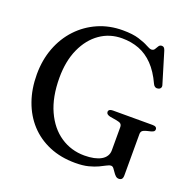

<svg xmlns="http://www.w3.org/2000/svg" viewBox="-128 -848 1010 999"><g transform="rotate(20 376.5 -349.0)"><path d="M652 -10Q652 5 646.5 11.2Q641 17.5 630 17.5Q619.5 17.5 611.8 10Q604 2.5 597.5 -7.5Q591 -17.5 584.8 -25.2Q578.5 -33 570.5 -33Q560.5 -33 546.5 -25.2Q532.5 -17.5 511.8 -7.8Q491 2 461 9.8Q431 17.5 389 17.5Q308.5 17.5 244.8 -9.5Q181 -36.5 136.2 -85.2Q91.5 -134 67.8 -200.8Q44 -267.5 44 -348Q44 -427.5 69.5 -494.8Q95 -562 141.5 -611.5Q188 -661 250.5 -688.5Q313 -716 387 -716Q442 -716 476.5 -705.2Q511 -694.5 530.5 -683.5Q550 -672.5 559.5 -672.5Q571.5 -672.5 577 -681.8Q582.5 -691 588.2 -700.2Q594 -709.5 605.5 -709.5Q612.5 -709.5 617 -705.2Q621.5 -701 625 -690.5L677 -518.5Q680 -509 675.5 -502Q671 -495 661.5 -493.5Q653 -491.5 646 -495.2Q639 -499 634.5 -508.5Q606.5 -569.5 571 -606Q535.5 -642.5 492.5 -659Q449.5 -675.5 398 -675.5Q329.5 -675.5 276 -638Q222.5 -600.5 191.5 -532.2Q160.5 -464 160.5 -371.5Q160.5 -264.5 194.8 -189.2Q229 -114 288 -74.5Q347 -35 420.5 -35Q449 -35 472 -39.8Q495 -44.5 511.8 -54Q528.5 -63.5 537.2 -77.5Q546 -91.5 546 -109V-237Q546 -249 539.8 -255.2Q533.5 -261.5 515.5 -264.5L477.5 -271Q467.5 -273.5 462 -278Q456.5 -282.5 456.5 -289.5Q456.5 -297.5 462.5 -301.8Q468.5 -306 480.5 -306H700Q712.5 -306 718.2 -301.8Q724 -297.5 724 -289.5Q724 -283 719.8 -279Q715.5 -275 705.5 -272L681 -266Q665.5 -262 658.8 -256Q652 -250 652 -237Z"/></g></svg>

Font: Fraunces 24pt
Style: Regular
Weight: 400
Version: Version 1.000;[b76b70a41]